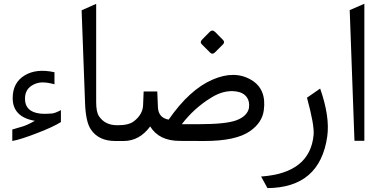

<svg xmlns="http://www.w3.org/2000/svg" viewBox="-20 -738 2009 1005"><path d="M44.4 0V-60.1Q60.5 -64.5 102.1 -77.1Q128.9 -86.4 162.6 -105.5Q46.4 -125.5 46.4 -224.6Q46.4 -304.7 108.2 -342.8Q169.9 -380.9 265.1 -359.9V-296.9Q227.5 -307.1 200.2 -306.6Q177.2 -306.2 154.8 -294.9Q110.4 -272.5 110.8 -220.7Q110.8 -153.3 189 -143.6Q216.8 -140.6 252.9 -144Q268.1 -145.5 298.8 -161.6V-99.1Q260.7 -74.7 178.7 -43Q90.3 -8.3 44.4 0Z M425.3 -197.3 407.2 -684.1 483.4 -717.8V-203.6Q483.4 -152.8 497.6 -130.4Q529.3 -82.5 592.8 -82.5H602.1V0H583Q496.1 0 455.6 -60.5Q428.7 -100.6 425.3 -197.3Z M931.6 -87.9H1019Q1165 -87.9 1218.8 -108.9Q1274.4 -130.4 1283.2 -172.9Q1287.6 -207.5 1272 -229Q1253.9 -253.9 1216.8 -259.3Q1152.3 -268.6 1085.9 -227.1Q996.1 -172.4 931.6 -87.9ZM1047.4 0 920.9 -0.5Q812.5 -0.5 766.1 -76.2Q710 0 627 0H587.4V-82.5H598.1Q654.3 -82.5 681.2 -103.5Q727.5 -139.6 729 -188L731.9 -259.3H803.2L806.6 -177.7Q808.6 -121.6 862.8 -111.8Q972.2 -269.5 1092.8 -321.3Q1208.5 -371.6 1295.9 -319.3Q1376 -271.5 1360.8 -160.6Q1352.5 -96.7 1289.6 -52.2Q1215.3 0.5 1047.4 0ZM1106 -570.7 1146.8 -529.5Q1158.8 -517.4 1147.3 -506L1104.5 -463.1Q1091.4 -450.6 1079.4 -463.1L1036.5 -506Q1024.5 -517.4 1038.1 -531L1077.8 -571.3Q1091.4 -584.8 1106 -570.7Z M1692.9 -23.4Q1654.3 244.6 1379.9 246.6L1346.7 186Q1603.5 168 1621.6 -32.7Q1626 -83 1586.9 -226.6L1655.8 -274.4Q1707.5 -127.4 1692.9 -23.4Z M1810.5 -685.1 1887.2 -718.3V-1H1835.4Z"/></svg>

Font: Elshan
Style: Regular
Weight: 400
Foundry: DejaVu fonts team - Redesigned by Saber Rastikerdar (Samim font) - Edited by Jalil Hamdollahi
Version: Version 0.9.9; ttfautohint (v1.4.1.5-446e)